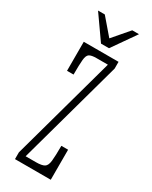

<svg xmlns="http://www.w3.org/2000/svg" viewBox="-175 -697 585 739"><g transform="rotate(30 117.0 -327.5)"><path d="M35.5 0V-30L163.5 -493.5H112.5Q91 -493.5 81.5 -487.5Q72 -481.5 70 -460.5Q68 -439.5 68 -394.5H39V-523.5H193.5V-493.5L65.5 -30H111Q137.5 -30 148.5 -36.8Q159.5 -43.5 162 -65.8Q164.5 -88 164.5 -133.5H194.5V0ZM100 -550.5 26.5 -655H56.5L117.5 -584L178.5 -655H208.5L135.5 -550.5Z"/></g></svg>

Font: Imbue 10pt Thin
Style: Regular
Weight: 100
Designer: Tyler Finck
Foundry: Etcetera Type Company
Version: Version 1.102; ttfautohint (v1.8.3)